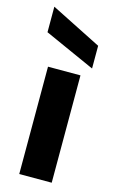

<svg xmlns="http://www.w3.org/2000/svg" viewBox="-118 -809 514 857"><g transform="rotate(15 138.5 -381.0)"><path d="M64 0V-496H214V0ZM256 -539 22 -644V-762L256 -644Z"/></g></svg>

Font: DM Sans 24pt Black
Style: Regular
Weight: 900
Designer: Colophon Foundry, Jonny Pinhorn
Foundry: Colophon Foundry
Version: Version 4.004;gftools[0.9.30]